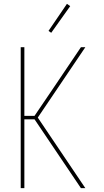

<svg xmlns="http://www.w3.org/2000/svg" viewBox="-20 -981 540 1001"><path d="M88 0V-735H107V-377H160L257 -520L402 -735H425L177 -368L425 0H402L160 -359H107V0ZM247 -810 233 -820 329 -961 346 -949Z"/></svg>

Font: Iosevka SS18 Thin
Style: Regular
Weight: 100
Monospace: yes
Designer: Belleve Invis
Foundry: Belleve Invis
Version: Version 25.1.1; ttfautohint (v1.8.4)